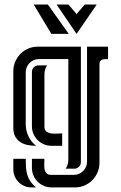

<svg xmlns="http://www.w3.org/2000/svg" viewBox="-20 -647 539 852"><path d="M283.2 -384.8H151.9Q140.1 -384.8 129.6 -380.1Q119.1 -375.5 111.3 -367.7Q103.5 -359.9 98.9 -349.1Q94.2 -338.4 94.2 -326.7V-95.7Q94.2 -67.9 106.2 -42.5Q118.2 -17.1 140.1 0Q120.6 0 102.3 -3.7Q84 -7.3 70.1 -16.6Q56.2 -25.9 47.6 -41Q39.1 -56.2 39.1 -79.6V-331.1Q39.1 -353.5 47.6 -373.3Q56.2 -393.1 70.8 -408Q85.4 -422.9 105.2 -431.4Q125 -439.9 147.5 -439.9H338.9V72.8Q338.9 85 330.1 93.3Q321.3 101.6 309.6 101.6H271.5Q276.9 93.3 280 83.5Q283.2 73.7 283.2 64ZM177.2 57.6Q177.2 66.4 176.5 78.9Q175.8 91.3 177.5 102.3Q179.2 113.3 185.5 121.1Q191.9 128.9 206.1 128.9H308.6Q320.3 128.9 330.8 124.3Q341.3 119.6 349.1 111.8Q356.9 104 361.6 93.5Q366.2 83 366.2 71.3V-439.9H459.5V-384.8Q453.6 -384.8 446.8 -384.5Q439.9 -384.3 434.3 -382.6Q428.7 -380.9 425 -376.2Q421.4 -371.6 421.4 -362.8V75.7Q421.4 98.1 412.8 117.9Q404.3 137.7 389.6 152.6Q375 167.5 355.2 176Q335.4 184.6 313 184.6H208.5Q190.4 184.6 174.6 177.7Q158.7 170.9 147 159.2Q135.3 147.5 128.4 131.6Q121.6 115.7 121.6 97.7V57.6ZM177.2 -84Q177.2 -69.3 186.3 -63Q195.3 -56.6 207.8 -54.9Q220.2 -53.2 233.6 -54.2Q247.1 -55.2 255.9 -55.2V0H208.5Q190.4 0 174.6 -6.8Q158.7 -13.7 147 -25.4Q135.3 -37.1 128.4 -53Q121.6 -68.8 121.6 -86.9V-328.1Q121.6 -340.3 130.4 -348.6Q139.2 -356.9 150.9 -356.9H189Q183.6 -348.6 180.4 -338.9Q177.2 -329.1 177.2 -319.3ZM409.2 -627 319.8 -496.6 231 -627H283.7L319.8 -584.5L356 -627ZM208 -496.6 129.4 -627H192.4L285.2 -496.6ZM39.1 57.6H94.2Q94.2 77.6 95.2 94.7Q96.2 111.8 100.6 127.2Q105 142.6 114.3 156.7Q123.5 170.9 140.1 184.6H118.7Q102.5 184.6 87.9 178.2Q73.2 171.9 62.5 161.1Q51.8 150.4 45.4 135.7Q39.1 121.1 39.1 105Z"/></svg>

Font: Isar CAT
Style: Regular
Weight: 400
Designer: Digitized by Peter Wiegel
Foundry: CAT-Fonts, Peter Wiegel
Version: Version 1.000; ttfautohint (v1.3)